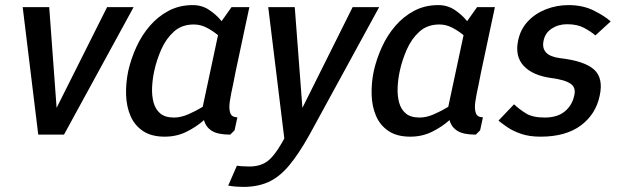

<svg xmlns="http://www.w3.org/2000/svg" viewBox="-20 -528 2425 753"><path d="M173 -500 202 -105 400 -500H504L231 0H130L69 -500Z M740 -432Q693 -432 662 -404Q631 -376 612.5 -334Q594 -292 585 -250Q578 -218 576.5 -186Q575 -154 582 -127Q589 -100 608 -83.5Q627 -67 663 -67Q689 -67 719 -80Q749 -93 775 -109L835 -390Q816 -406 791.5 -419Q767 -432 740 -432ZM883 0Q834 0 810.5 -15Q787 -30 780 -57Q751 -31 712 -11.5Q673 8 626 8Q574 8 541 -14Q508 -36 492 -73Q476 -110 474.5 -156Q473 -202 483 -250Q494 -298 515 -344Q536 -390 568 -427Q600 -464 642 -486Q684 -508 736 -508Q772 -508 800.5 -489Q829 -470 849 -445L888 -500H958L943 -430L903 -242L894 -196Q886 -161 881.5 -131.5Q877 -102 883 -85Q889 -68 911 -68L900 -17Z M909 122Q916 123 929 124Q942 125 958 125Q999 125 1026.5 106Q1054 87 1085 33L1095 15L1032 -500H1136L1166 -105L1363 -500H1467L1194 0Q1151 77 1113 122Q1075 167 1032.5 186Q990 205 934 205Q921 205 907 204Q893 203 875 200Z M1703 -432Q1656 -432 1625 -404Q1594 -376 1575.5 -334Q1557 -292 1548 -250Q1541 -218 1539.5 -186Q1538 -154 1545 -127Q1552 -100 1571 -83.5Q1590 -67 1626 -67Q1652 -67 1682 -80Q1712 -93 1738 -109L1798 -390Q1779 -406 1754.5 -419Q1730 -432 1703 -432ZM1846 0Q1797 0 1773.5 -15Q1750 -30 1743 -57Q1714 -31 1675 -11.5Q1636 8 1589 8Q1537 8 1504 -14Q1471 -36 1455 -73Q1439 -110 1437.5 -156Q1436 -202 1446 -250Q1457 -298 1478 -344Q1499 -390 1531 -427Q1563 -464 1605 -486Q1647 -508 1699 -508Q1735 -508 1763.5 -489Q1792 -470 1812 -445L1851 -500H1921L1906 -430L1866 -242L1857 -196Q1849 -161 1844.5 -131.5Q1840 -102 1846 -85Q1852 -68 1874 -68L1863 -17Z M1935 -55 1996 -119Q2016 -100 2042.5 -83.5Q2069 -67 2116 -67Q2166 -67 2195 -91Q2224 -115 2232 -153Q2240 -184 2218 -199.5Q2196 -215 2142 -222Q2069 -232 2034 -269.5Q1999 -307 2012 -369Q2021 -413 2050 -444Q2079 -475 2121 -491.5Q2163 -508 2210 -508Q2266 -508 2309 -486.5Q2352 -465 2375 -444L2315 -389Q2298 -404 2271 -418.5Q2244 -433 2204 -433Q2170 -433 2144 -416Q2118 -399 2112 -369Q2099 -310 2176 -300Q2272 -289 2309.5 -255.5Q2347 -222 2332 -153Q2317 -80 2258 -36Q2199 8 2100 8Q2056 8 2024 -3Q1992 -14 1970 -29Q1948 -44 1935 -55Z"/></svg>

Font: Epunda Sans Medium
Style: Italic
Weight: 500
Italic angle: -12.0243°
Designer: Simon Atzbach
Foundry: typofactur
Version: Version 2.204; ttfautohint (v1.8.4.7-5d5b)